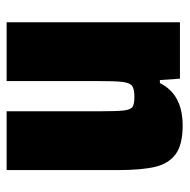

<svg xmlns="http://www.w3.org/2000/svg" viewBox="-16 -534 558 565"><g transform="rotate(-90 262.5 -251.0)"><path d="M45 -183V-510H218V-239Q218 -184 220.5 -164.5Q223 -145 231 -139.5Q239 -134 261 -134Q284 -134 293 -141Q302 -148 304.5 -169.5Q307 -191 307 -247V-510H480V0H314L310 -59H301Q268 8 176 8Q120 8 92 -12.5Q64 -33 54.5 -73Q45 -113 45 -183Z"/></g></svg>

Font: Saira Semi Condensed ExtraBold
Style: Regular
Weight: 800
Width: 4
Designer: Hector Gatti with collaboration of the Omnibus-Type team
Foundry: Omnibus-Type
Version: Version 1.001; ttfautohint (v1.8)